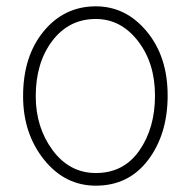

<svg xmlns="http://www.w3.org/2000/svg" viewBox="-20 -569 604 607"><path d="M283 18Q185 18 119 -64.5Q53 -147 53 -265Q53 -391 118 -470Q183 -549 283 -549Q378 -549 444 -469.5Q510 -390 510 -267Q510 -145 448.5 -63.5Q387 18 283 18ZM283 -22Q371 -22 420.5 -93Q470 -164 470 -267Q470 -370 416 -439.5Q362 -509 283 -509Q198 -509 145.5 -440Q93 -371 93 -265Q93 -166 146.5 -94Q200 -22 283 -22Z"/></svg>

Font: Hoogli Light
Style: Regular
Weight: 300
Designer: Anand Singh Naorem
Foundry: Brand New Type
Version: Version 1.00 b007